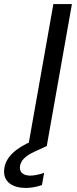

<svg xmlns="http://www.w3.org/2000/svg" viewBox="-112 -717 378 942"><path d="M26.4 0H117.4L240.9 -697.2H149.9ZM49.5 -26.5C-43.2 12.8 -81.7 57.6 -90.3 105.4C-103 178.3 -45.4 205.1 14.4 205.1C41.2 205.1 69.5 199.6 93.8 190.8L104.6 130.8C80.1 139.6 55.6 144.6 36.3 144.6C1.1 144.6 -19.1 126.8 -13.6 96.1C-8.6 70.9 9.9 48.7 59.3 26.2L118.2 -0.8L102.4 -48.5Z"/></svg>

Font: Poppins Devanagari Thin
Style: Italic
Weight: 100
Italic angle: -10°
Designer: Ninad Kale (Devanagari), Jonny Pinhorn (Latin)
Foundry: Indian Type Foundry
Version: 4.005